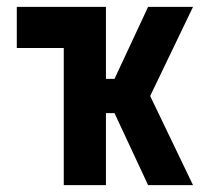

<svg xmlns="http://www.w3.org/2000/svg" viewBox="-20 -540 640 560"><path d="M166 0V-400H29V-520H289V-310H314L412 -520H543L418 -260L543 0H412L314 -210H289V0Z"/></svg>

Font: Iosevka Heavy Extended
Style: Regular
Weight: 900
Width: 7
Monospace: yes
Designer: Belleve Invis
Foundry: Belleve Invis
Version: Version 32.5.0; ttfautohint (v1.8.4)